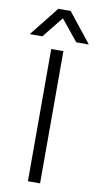

<svg xmlns="http://www.w3.org/2000/svg" viewBox="-131 -922 495 964"><g transform="rotate(10 116.5 -439.5)"><path d="M30 -729H-34L85 -879H148L267 -729H203L116 -836ZM147 0H85V-674H147Z"/></g></svg>

Font: Hind Jalandhar Light
Style: Regular
Weight: 300
Designer: Namrata Goyal
Foundry: Indian Type Foundry
Version: Version 0.702;PS 1.0;hotconv 1.0.81;makeotf.lib2.5.63406